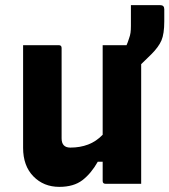

<svg xmlns="http://www.w3.org/2000/svg" viewBox="-20 -716 660 748"><path d="M209 -540Q220 -540 220 -529V-177Q220 -141 254 -141Q292 -141 323.5 -153Q355 -165 380 -191V-540H473Q475 -545 477.5 -551Q480 -557 483 -567Q487 -578 488.5 -588.5Q490 -599 490 -615V-696H604Q620 -696 620 -680V-633Q620 -584 609 -558.5Q598 -533 570 -505Q548 -483 530 -466V0H391Q380 0 380 -11V-86H361Q335 -40 301 -14Q267 12 211 12Q150 12 110 -29Q70 -70 70 -140V-540Z"/></svg>

Font: Recursive Sn Lnr St XBd
Style: Regular
Weight: 800
Version: Version 1.079;hotconv 1.0.112;makeotfexe 2.5.65598; ttfautoh